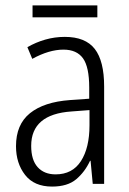

<svg xmlns="http://www.w3.org/2000/svg" viewBox="-20 -678 475 708"><path d="M219 -542Q295 -542 329.5 -497.5Q364 -453 364 -359V0H322L314 -85H312Q293 -44 261 -17Q229 10 172 10Q106 10 72.5 -33Q39 -76 39 -139Q39 -219 90.5 -260.5Q142 -302 238 -309L309 -314V-355Q309 -431 286 -463Q263 -495 214 -495Q161 -495 99 -461L81 -504Q112 -522 147 -532Q182 -542 219 -542ZM244 -267Q95 -257 95 -140Q95 -88 119 -61.5Q143 -35 185 -35Q247 -35 278.5 -84Q310 -133 310 -216V-272ZM339 -658V-614H100V-658Z"/></svg>

Font: Noto Sans Gurmukhi Condensed Light
Style: Regular
Weight: 300
Width: 3
Designer: Jelle Bosma - Monotype Design Team
Foundry: Monotype Imaging Inc.
Version: Version 2.004; ttfautohint (v1.8.4.7-5d5b)